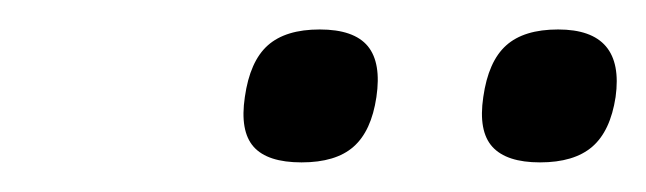

<svg xmlns="http://www.w3.org/2000/svg" viewBox="-20 -739 434 129"><path d="M144.5 -673.8Q147.9 -697.8 159.9 -708.5Q171.9 -719.2 194.8 -719.2Q217.8 -719.2 227.1 -708Q236.3 -696.8 232.9 -673.8Q229.5 -650.9 217.5 -640.4Q205.6 -629.9 182.6 -629.9Q159.7 -629.9 150.4 -640.4Q141.1 -650.9 144.5 -673.8ZM355 -719.2Q399.9 -719.2 393.6 -673.8Q390.1 -650.9 377.9 -640.4Q365.7 -629.9 342.8 -629.9Q320.3 -629.9 310.8 -640.4Q301.3 -650.9 304.7 -673.8Q308.1 -697.8 320.1 -708.5Q332 -719.2 355 -719.2Z"/></svg>

Font: Fivo Sans Light
Style: Regular
Weight: 300
Designer: Alexander Slobzheninov
Foundry: Alexander Slobzheninov
Version: 1.0